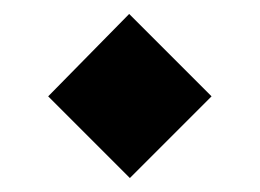

<svg xmlns="http://www.w3.org/2000/svg" viewBox="-20 -376 372 275"><path d="M165 -356 283 -238 166 -121 49 -238Z"/></svg>

Font: Readex Pro
Style: Bold
Weight: 700
Designer: Bonnie Shaver-Troup, Thomas Jockin
Foundry: Lexend
Version: Version 1.203; ttfautohint (v1.8.3)